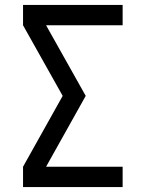

<svg xmlns="http://www.w3.org/2000/svg" viewBox="-20 -755 588 775"><path d="M73 0V-82L233 -368L73 -653V-735H475V-653H166L326 -368L166 -82H475V0Z"/></svg>

Font: Iosevka Semi-Condensed Medium
Style: Regular
Weight: 500
Monospace: yes
Designer: Belleve Invis
Foundry: Belleve Invis
Version: Version 27.3.5